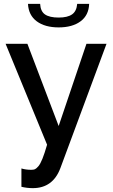

<svg xmlns="http://www.w3.org/2000/svg" viewBox="-20 -750 587 995"><path d="M91 218V123Q114 130 142 130Q154 130 161 127Q168 124 178.5 112Q189 100 200 72.5Q211 45 224 0L9 -523H122L284 -97L428 -523H532L293 121Q254 225 150 225Q120 225 91 218ZM380 -730H442Q440 -671 397.5 -639.5Q355 -608 284 -608Q213 -608 170.5 -639.5Q128 -671 125 -730H188Q190 -691 213.5 -675Q237 -659 284 -659Q330 -659 353.5 -675.5Q377 -692 380 -730Z"/></svg>

Font: Raleway
Style: Regular
Weight: 600
Designer: Matt McInerney, Pablo Impallari, Rodrigo Fuenzalida
Foundry: Matt McInerney, Pablo Impallari, Rodrigo Fuenzalida
Version: Version 1.000;PS 001.001;hotconv 1.0.56; ttfautohint (v1.5)